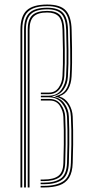

<svg xmlns="http://www.w3.org/2000/svg" viewBox="-20 -825 398 845"><path d="M70 0V-694Q70 -753.5 97.4 -779.2Q124.8 -805 188 -805Q246.2 -805 270.1 -778.4Q294 -751.8 295.2 -693.5Q296.5 -647.8 297 -613.4Q297.5 -579 297.1 -549.4Q296.8 -519.8 295 -488Q293.2 -456.2 280.2 -433.1Q267.2 -410 242 -402V-400Q267.2 -392.8 283 -367.6Q298.8 -342.5 300 -311.8Q301.2 -281 301.8 -252Q302.2 -223 301.9 -188.9Q301.5 -154.8 300 -108.5Q298.8 -66.2 283.8 -42.6Q268.8 -19 241.1 -9.5Q213.5 0 173.5 0H158.8V-7H173.5Q229.8 -7 260 -28.2Q290.2 -49.5 292 -108.5Q293.5 -153.2 294 -187.2Q294.5 -221.2 294 -250.8Q293.5 -280.2 292 -311.5Q290.5 -348 270.8 -371.6Q251 -395.2 223.5 -399.5V-401.5Q254.5 -408.2 269.6 -429.9Q284.8 -451.5 287 -488.2Q289 -518 289.2 -545.6Q289.5 -573.2 288.9 -608Q288.2 -642.8 287.2 -693.8Q286 -752.2 261.9 -775.1Q237.8 -798 188 -798Q148.8 -798 124.5 -787.5Q100.2 -777 89.1 -754.1Q78 -731.2 78 -694V0ZM86 0H94V-694Q94 -742.2 115.8 -763.1Q137.5 -784 188 -784Q231.8 -784 250.9 -763.1Q270 -742.2 271.2 -693.5Q272.8 -639 273.1 -604.6Q273.5 -570.2 273 -544.2Q272.5 -518.2 270.8 -488.2Q269 -456.8 250 -430.2Q231 -403.8 195.2 -403.8H159.8V-396.8H196Q231.8 -396.8 252.8 -370.4Q273.8 -344 275 -311.5Q276.2 -280.5 276.8 -251.8Q277.2 -223 276.9 -189.1Q276.5 -155.2 275 -108.5Q273.2 -57.5 247.4 -39.4Q221.5 -21.2 173.5 -21.2H158.8V-14.2H173.5Q225.2 -14.2 253.2 -33.9Q281.2 -53.5 283 -108.5Q284.5 -156 284.9 -190.6Q285.2 -225.2 284.8 -253.9Q284.2 -282.5 283 -311.8Q281.8 -345.2 262.8 -370.6Q243.8 -396 210.8 -399.5V-401.5Q242 -406.5 259.5 -430.4Q277 -454.2 278.8 -488.2Q280.5 -519.2 281 -544.9Q281.5 -570.5 281.1 -604.4Q280.8 -638.2 279.2 -693.5Q278 -746.5 256.9 -768.8Q235.8 -791 188 -791Q133.5 -791 109.8 -768.5Q86 -746 86 -694ZM102 0V-694Q102 -738.5 122 -757.8Q142 -777 188 -777Q227.5 -777 244.8 -757.8Q262 -738.5 263.2 -693.5Q264.5 -646 265 -611.2Q265.5 -576.5 265 -548Q264.5 -519.5 263 -490.8Q261.2 -457 243.2 -433.8Q225.2 -410.5 195 -410.5H159.8V-417.5H195Q222.5 -417.5 238 -439.2Q253.5 -461 255 -490.8Q256.2 -514.2 256.9 -541Q257.5 -567.8 257.1 -604.2Q256.8 -640.8 255.2 -693.5Q254.2 -737.5 237.2 -753.8Q220.2 -770 188 -770Q146.2 -770 128.1 -752.4Q110 -734.8 110 -694V0ZM158.8 -28H173Q217 -28 241.2 -44.5Q265.5 -61 267 -108.5Q268.5 -156 268.9 -190.5Q269.2 -225 268.8 -253.5Q268.2 -282 267 -311Q265.8 -340.8 247.9 -365.1Q230 -389.5 198 -389.5H159.8V-382.5H199.2Q228.8 -382.5 243.4 -359.4Q258 -336.2 259 -310.8Q260.2 -279.8 260.8 -251.1Q261.2 -222.5 260.9 -188.8Q260.5 -155 259 -108.5Q257.8 -66.5 236.6 -50.8Q215.5 -35 173 -35H158.8Z"/></svg>

Font: Big Shoulders Inline Text SC Thin
Style: Regular
Weight: 100
Designer: Patric King
Foundry: XO Type Co
Version: Version 2.002